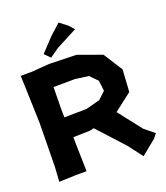

<svg xmlns="http://www.w3.org/2000/svg" viewBox="-164 -992 992 1147"><g transform="rotate(-20 332.5 -419.0)"><path d="M23.4 -659.2 33.2 -358.4 29.3 -81.1 23.4 14.6 130.9 10.7H198.2L194.3 -147.5L193.4 -207L299.8 -210L326.2 -215.8L481.4 -45.9L548.8 43L643.6 -34.2L665 -61.5L602.5 -112.3L487.3 -259.8L599.6 -346.7L608.4 -487.3L531.2 -608.4L379.9 -663.1L207 -668L93.8 -659.2ZM182.6 -385.7 184.6 -529.3 321.3 -530.3 406.2 -518.6 452.1 -471.7 460 -405.3 414.1 -362.3 325.2 -338.9 183.6 -336.9ZM344.7 -880.9 278.3 -821.3 196.3 -734.4 231.4 -699.2 290 -740.2 422.9 -809.6 395.5 -841.8Z"/></g></svg>

Font: MaokenAssortedSans-Lite
Style: Lite
Weight: 400
Version: Version 1.400